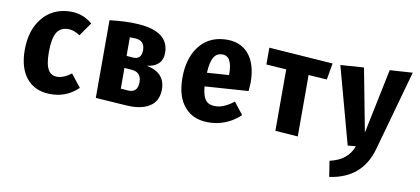

<svg xmlns="http://www.w3.org/2000/svg" viewBox="-75 -864 3030 1385"><g transform="rotate(10 1440.0 -171.5)"><path d="M505 -538 436 -439Q389 -472 340 -469Q290 -465 266 -425Q240 -380 240 -281Q240 -186 267 -147Q291 -113 338 -117Q381 -120 432 -159L505 -66Q429 7 329 14Q206 23 136 -51Q66 -126 66 -268Q66 -410 137 -499Q207 -588 327 -596Q429 -603 505 -538Z M1090 -157Q1090 -69 1024 -30Q963 8 853 0L631 -15V-584Q693 -591 739 -593Q795 -596 843 -592Q1067 -577 1067 -421Q1067 -322 953 -307Q1090 -281 1090 -157ZM797 -488V-352L844 -348Q907 -344 907 -413Q907 -482 840 -487ZM849 -108Q922 -103 922 -181Q922 -255 849 -260L797 -264V-112Z M1708 -255 1389 -233Q1395 -157 1424 -128Q1449 -103 1499 -106Q1558 -111 1624 -163L1692 -76Q1651 -37 1603 -14Q1548 12 1486 17Q1357 26 1288 -52Q1221 -126 1221 -267Q1221 -405 1284 -492Q1351 -584 1469 -592Q1583 -600 1646 -530Q1712 -457 1712 -315ZM1549 -352Q1549 -488 1471 -482Q1433 -480 1414 -447Q1393 -412 1389 -333L1549 -344Z M2249 -435 2114 -444V6L1948 -6V-456L1801 -466V-589L2270 -556Z M2688 -6Q2626 221 2388 254L2370 139Q2501 110 2539 3L2480 8L2327 -555L2498 -567L2586 -106L2684 -580L2851 -591Z"/></g></svg>

Font: Xiangcui Wave Sans Xiangcui Wave Sans
Style: Regular
Weight: 800
Width: 3
Version: Version 0.920;March 28, 2024;FontCreator 14.0.0.2814 64-bit